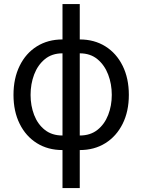

<svg xmlns="http://www.w3.org/2000/svg" viewBox="-20 -748 720 972"><path d="M296.4 11.7Q222.7 11.7 166.7 -23.2Q110.8 -58.1 79.6 -121.1Q48.3 -184.1 48.3 -267.6Q48.3 -351.6 79.6 -415Q110.8 -478.5 166.7 -513.4Q222.7 -548.3 296.4 -548.3H383.8Q457.5 -548.3 513.4 -513.4Q569.3 -478.5 600.8 -415Q632.3 -351.6 632.3 -267.6Q632.3 -184.1 600.8 -121.1Q569.3 -58.1 513.4 -23.2Q457.5 11.7 383.8 11.7ZM296.4 -62H383.8Q437.5 -62 473.4 -90.6Q509.3 -119.1 527.6 -166Q545.9 -212.9 545.9 -267.6Q545.9 -322.8 527.6 -370.6Q509.3 -418.5 473.4 -448.2Q437.5 -478 383.8 -478H296.4Q242.7 -478 206.8 -448.2Q170.9 -418.5 152.8 -370.6Q134.8 -322.8 134.8 -267.6Q134.8 -212.9 152.8 -166Q170.9 -119.1 206.8 -90.6Q242.7 -62 296.4 -62ZM296.4 204.1V-727.5H383.8V204.1Z"/></svg>

Font: Inter 17pt
Style: Regular
Weight: 400
Version: Version 4.001;git-66647c0bb